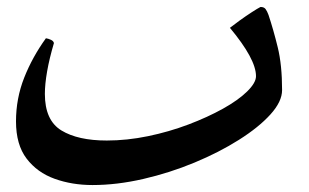

<svg xmlns="http://www.w3.org/2000/svg" viewBox="-20 -308 888 552"><path d="M246 224Q187 224 137 206Q87 188 56.5 148Q26 108 26 41Q26 -25 49.5 -84.5Q73 -144 112 -198Q119 -197 126.5 -193.5Q134 -190 135 -184Q122 -140 115.5 -103Q109 -66 109 -38Q109 38 156.5 67Q204 96 287 96Q345 96 405.5 83.5Q466 71 521.5 50Q577 29 621 4.5Q665 -20 690.5 -45Q716 -70 716 -89Q716 -138 641 -228Q651 -236 669 -249Q687 -262 704 -273Q721 -284 729 -288Q739 -288 743.5 -282Q748 -276 752 -265Q766 -223 778.5 -172Q791 -121 791 -49Q791 -16 757.5 21Q724 58 667 94Q610 130 539 159.5Q468 189 392 206.5Q316 224 246 224Z"/></svg>

Font: Ruwudu SemiBold
Style: Regular
Weight: 600
Designer: Becca Hirsbrunner Spalinger
Foundry: SIL International
Version: Version 3.000